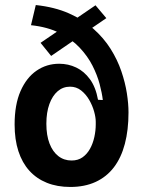

<svg xmlns="http://www.w3.org/2000/svg" viewBox="-20 -727 568 762"><path d="M259 15Q207 15 166 -1.5Q125 -18 96.5 -49.5Q68 -81 53 -127Q38 -173 38 -233Q38 -312 61.5 -365.5Q85 -419 125 -446.5Q165 -474 215 -474Q251 -474 282.5 -459Q314 -444 337 -412.5Q360 -381 369 -331L388 -330Q385 -357 375.5 -393Q366 -429 347 -466.5Q328 -504 296 -538Q264 -572 216.5 -596Q169 -620 103 -627L122 -707Q197 -699 253.5 -674Q310 -649 351 -612.5Q392 -576 419 -533Q446 -490 461.5 -444.5Q477 -399 483.5 -357Q490 -315 490 -281Q490 -211 475.5 -156Q461 -101 432 -63Q403 -25 359.5 -5Q316 15 259 15ZM264 -90Q290 -90 308 -103Q326 -116 337.5 -137Q349 -158 354.5 -183.5Q360 -209 360 -233V-244Q360 -261 353.5 -284.5Q347 -308 334 -330.5Q321 -353 302 -368Q283 -383 258 -383Q230 -383 209 -365Q188 -347 176 -314Q164 -281 164 -236Q164 -190 176.5 -157.5Q189 -125 211.5 -107.5Q234 -90 264 -90ZM141 -557 359 -706 402 -655 183 -505Z"/></svg>

Font: Bricolage Grotesque SemiCondensed SemiBold
Style: Regular
Weight: 600
Width: 4
Designer: Mathieu Triay
Foundry: Atelier Triay
Version: Version 1.001;gftools[0.9.33.dev8+g029e19f]